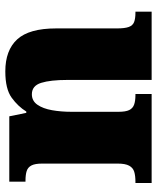

<svg xmlns="http://www.w3.org/2000/svg" viewBox="46 -637 591 723"><g transform="rotate(-90 341.5 -275.5)"><path d="M14 0V-61H18Q41 -61 56 -65.5Q71 -70 79 -84.5Q87 -99 87 -128V-412Q87 -439 80 -452.5Q73 -466 59 -470.5Q45 -475 23 -475H19V-536H265L278 -472H283Q302 -503 335 -527Q368 -551 434 -551Q514 -551 555 -506Q596 -461 596 -360V-131Q596 -101 601.5 -86Q607 -71 620 -66Q633 -61 655 -61H659V0H402V-317Q402 -381 391 -416Q380 -451 348 -451Q323 -451 308.5 -430Q294 -409 288 -375Q282 -341 282 -301V-125Q282 -98 288.5 -84.5Q295 -71 309 -66Q323 -61 345 -61H349V0Z"/></g></svg>

Font: Noto Rashi Hebrew Black
Style: Regular
Weight: 900
Version: Version 1.006